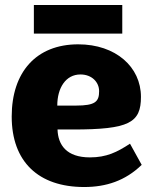

<svg xmlns="http://www.w3.org/2000/svg" viewBox="-20 -741 623 771"><path d="M318 10C406 10 483 -15 549 -79L502 -164C450 -130 408 -109 341 -109C247 -109 213 -159 211 -221H273C499 -221 546 -248 546 -352C546 -472 445 -563 294 -563C125 -563 27 -451 27 -273C27 -92 134 10 318 10ZM210 -317C210 -388 244 -442 303 -442C349 -442 378 -411 378 -375C378 -333 363 -317 285 -317ZM116 -721V-606H471V-721Z"/></svg>

Font: Frost ExtraBold
Style: Regular
Weight: 800
Designer: Lee Frost
Foundry: Lee Frost for Ice Communication Norge AS
Version: Version 2.011;hotconv 1.0.107;makeotfexe 2.5.65593